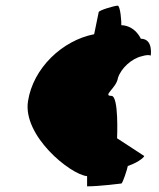

<svg xmlns="http://www.w3.org/2000/svg" viewBox="-20 -633 563 679"><path d="M79 -275C60 -153 228 -16 288 -10V26C332 26 409 16 409 16C414 16 431 -38 432 -46C474 -60 495 -82 489 -82L394 -144C394 -144 401 -294 374 -294C341 -294 392 -322 397 -357C408 -392 446 -426 481 -434C508 -442 513 -436 513 -436C513 -436 523 -496 478 -496C478 -496 459 -542 409 -544C410 -552 406 -613 396 -613C386 -613 330 -597 329 -590L313 -512C200 -490 97 -392 79 -275Z"/></svg>

Font: Ampere
Style: SCIta
Weight: 400
Version: Version 1